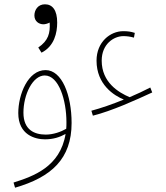

<svg xmlns="http://www.w3.org/2000/svg" viewBox="-20 -643 773 893"><path d="M173 -398C233 -428 246 -491 246 -538C246 -596 224 -623 189 -623C155 -623 140 -595 140 -571C140 -544 161 -530 182 -530C190 -530 201 -533 211 -538C214 -489 205 -454 158 -422ZM412 -105C500 -127 610 -177 688 -213L679 -236C648 -220 616 -205 583 -191C531 -213 453 -260 453 -361C453 -438 509 -475 554 -475C570 -475 585 -473 603 -468L607 -490C588 -496 575 -498 553 -498C493 -498 429 -448 429 -361C429 -249 511 -198 556 -180C502 -158 450 -140 405 -128ZM50 230C219 181 313 96 313 -71C313 -201 268 -317 192 -317C110 -317 65 -204 65 -117C65 -15 144 5 189 5C228 5 258 -5 285 -20C260 133 135 177 43 206ZM89 -119C89 -203 132 -292 188 -292C254 -292 289 -176 289 -75C289 -64 289 -54 288 -44C264 -30 228 -17 193 -17C141 -17 89 -38 89 -119Z"/></svg>

Font: Noto Sans Arabic ExtCond Thin
Style: Regular
Weight: 100
Width: 2
Designer: Monotype Design Team, Nadine Chahine, Nizar Qandah and Khaled Hosny
Foundry: Monotype Imaging Inc.
Version: Version 2.012